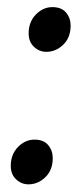

<svg xmlns="http://www.w3.org/2000/svg" viewBox="-20 -494 228 526"><path d="M58.5 -402.5Q58.5 -434 78.2 -454.2Q98 -474.5 123.5 -474.5Q148.5 -474.5 161 -459.5Q173.5 -444.5 173.5 -424Q173.5 -391 153.2 -371.5Q133 -352 107 -352Q87.5 -352 73 -365.8Q58.5 -379.5 58.5 -402.5ZM9.5 -39.5Q9.5 -71 29.2 -91.2Q49 -111.5 74.5 -111.5Q99.5 -111.5 112 -96.5Q124.5 -81.5 124.5 -61Q124.5 -28 104.2 -8.5Q84 11 58 11Q38.5 11 24 -2.8Q9.5 -16.5 9.5 -39.5Z"/></svg>

Font: Merriweather 144pt Medium
Style: Italic
Weight: 500
Italic angle: -7.8°
Version: Version 2.101